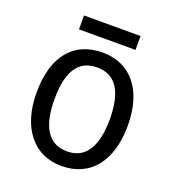

<svg xmlns="http://www.w3.org/2000/svg" viewBox="-127 -841 799 884"><g transform="rotate(20 273.0 -399.5)"><path d="M411 -743H134V-675H411ZM497 -335C497 -514 408 -612 274 -612C131 -612 50 -512 50 -335C50 -161 138 -56 272 -56C414 -56 497 -161 497 -335ZM138 -335C138 -466 179 -539 273 -539C367 -539 409 -466 409 -335C409 -204 367 -128 274 -128C180 -128 138 -204 138 -335Z"/></g></svg>

Font: Noto Sans Malayalam UI SemiCondensed
Style: Regular
Weight: 400
Width: 4
Designer: Jelle Bosma - Monotype Design Team
Foundry: Monotype Imaging Inc.
Version: Version 2.104